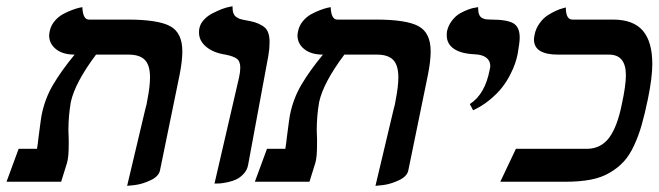

<svg xmlns="http://www.w3.org/2000/svg" viewBox="-20 -585 2120 618"><path d="M389.2 13.2 448.2 -235.8Q452.1 -248 454.1 -262.2Q462.9 -306.6 462.9 -335.9Q462.9 -375 446.3 -392.1Q429.7 -409.2 394 -409.2H289.1Q221.7 -319.3 208 -256.8Q200.2 -212.4 200.2 -165Q200.2 -160.2 200.7 -150.9Q201.2 -141.6 201.2 -137.2V-120.1Q201.2 -79.1 195.8 -61L176.8 0H1L40 -106H99.1L101.6 -122.6Q103.5 -135.7 104 -143.1Q112.8 -210.9 113.8 -213.9Q124.5 -268.1 151.4 -313.2Q178.2 -358.4 220.2 -409.2Q182.1 -409.2 160.2 -426.8Q138.2 -444.3 138.2 -471.2Q138.2 -475.1 140.1 -484.9Q143.6 -502.4 155.5 -516.8Q167.5 -531.2 182.4 -539.3Q197.3 -547.4 211.7 -552.7Q226.1 -558.1 235.4 -560.1L245.1 -562Q246.6 -522 266.1 -522H390.1Q488.8 -522 527.8 -500.7Q566.9 -479.5 566.9 -419.9Q566.9 -388.7 558.1 -344.2L495.1 -37.1Q491.2 -17.1 464.8 -4.9Q438 7.8 413.6 10.7Z M670.4 5.9 749.5 -335.9Q753.4 -353.5 753.4 -367.2Q753.4 -387.7 742.2 -396Q731 -404.3 705.6 -409.2Q667 -415 643.8 -434.3Q620.6 -453.6 620.6 -480Q620.6 -489.3 621.6 -493.2Q624.5 -508.8 636.7 -521.7Q648.9 -534.7 664.1 -542.2Q679.2 -549.8 693.8 -555.7Q708 -561 718.8 -563L728.5 -564.9V-561Q728.5 -549.3 731.7 -541.5Q734.9 -533.7 741.7 -529.5Q748.5 -525.4 752.7 -523.9Q756.8 -522.5 764.6 -521Q787.1 -517.1 798.8 -513.7Q810.5 -510.3 823.7 -502.7Q836.9 -495.1 842.3 -482.2Q847.7 -469.2 847.7 -449.2Q847.7 -428.7 843.8 -405.8L778.8 -55.2Q775.9 -38.1 764.6 -25.9Q753.4 -13.7 741.2 -7.8Q729 -2 712.6 1.5Q696.3 4.9 688 5.4Q679.7 5.9 670.4 5.9Z M1188.5 13.2 1247.6 -235.8Q1251.5 -248 1253.4 -262.2Q1262.2 -306.6 1262.2 -335.9Q1262.2 -375 1245.6 -392.1Q1229 -409.2 1193.4 -409.2H1088.4Q1021 -319.3 1007.3 -256.8Q999.5 -212.4 999.5 -165Q999.5 -160.2 1000 -150.9Q1000.5 -141.6 1000.5 -137.2V-120.1Q1000.5 -79.1 995.1 -61L976.1 0H800.3L839.4 -106H898.4L900.9 -122.6Q902.8 -135.7 903.3 -143.1Q912.1 -210.9 913.1 -213.9Q923.8 -268.1 950.7 -313.2Q977.5 -358.4 1019.5 -409.2Q981.4 -409.2 959.5 -426.8Q937.5 -444.3 937.5 -471.2Q937.5 -475.1 939.5 -484.9Q942.9 -502.4 954.8 -516.8Q966.8 -531.2 981.7 -539.3Q996.6 -547.4 1011 -552.7Q1025.4 -558.1 1034.7 -560.1L1044.4 -562Q1045.9 -522 1065.4 -522H1189.5Q1288.1 -522 1327.1 -500.7Q1366.2 -479.5 1366.2 -419.9Q1366.2 -388.7 1357.4 -344.2L1294.4 -37.1Q1290.5 -17.1 1264.2 -4.9Q1237.3 7.8 1212.9 10.7Z M1502.9 -230 1492.2 -250Q1541.5 -281.7 1556.2 -360.8Q1558.1 -368.7 1558.1 -372.1Q1558.1 -389.6 1545.2 -399.4Q1532.2 -409.2 1508.8 -410.2Q1464.4 -412.1 1441.4 -427.7Q1418 -443.4 1418 -471.2Q1418 -480 1418.9 -484.9Q1423.3 -503.9 1435.1 -519Q1446.8 -534.2 1460.7 -542Q1474.6 -549.8 1488 -554.7Q1501.5 -559.6 1510.3 -560.5L1519 -562V-558.1Q1519 -545.4 1522.5 -537.6Q1525.9 -529.8 1532.7 -526.6Q1539.6 -523.4 1545.2 -522.7Q1550.8 -522 1560.1 -522Q1611.8 -522 1632.3 -510Q1652.8 -498 1652.8 -463.9Q1652.8 -448.7 1646 -410.2Q1643.1 -396 1637.9 -380.6Q1632.8 -365.2 1621.8 -343.8Q1610.8 -322.3 1595.7 -303Q1580.6 -283.7 1556.4 -263.7Q1532.2 -243.7 1502.9 -230Z M1981.4 -249Q1994.6 -310.1 1994.6 -342.8Q1994.6 -409.2 1940.4 -409.2H1776.4Q1698.7 -409.2 1698.7 -458Q1698.7 -463.4 1700.7 -473.1Q1704.6 -493.2 1716.6 -509.8Q1728.5 -526.4 1742.4 -535.4Q1756.3 -544.4 1769.8 -550.5Q1783.2 -556.6 1792.5 -558.6L1801.3 -561Q1801.3 -522 1822.3 -522H1952.6Q2018.1 -522 2048.8 -486.6Q2079.6 -451.2 2079.6 -378.9Q2079.6 -335.4 2065.4 -266.1Q2055.2 -217.3 2045.4 -182.9Q2035.6 -148.4 2020.8 -116.5Q2005.9 -84.5 1987.3 -64.5Q1968.8 -44.4 1942.1 -28.8Q1915.5 -13.2 1880.6 -6.6Q1845.7 0 1800.3 0H1590.3L1640.6 -106H1868.7Q1913.6 -106 1940.2 -141.1Q1966.8 -176.3 1981.4 -249Z"/></svg>

Font: Linux Libertine G
Style: Bold Italic
Weight: 700
Italic angle: -11.5°
Designer: Philipp H. Poll
Foundry: Philipp H. Poll
Version: Version 4.1.0